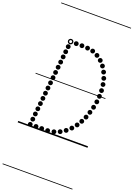

<svg xmlns="http://www.w3.org/2000/svg" viewBox="-314 -1433 1391 2000"><g transform="rotate(20 382.0 -433.0)"><path d="M288 -954Q277.5 -954 270.2 -961.2Q263 -968.5 263 -979Q263 -989.5 270.2 -996.8Q277.5 -1004 288 -1004Q298.5 -1004 305.8 -996.8Q313 -989.5 313 -979Q313 -968.5 305.8 -961.2Q298.5 -954 288 -954ZM351 -954Q340.5 -954 333.2 -961.2Q326 -968.5 326 -979Q326 -989.5 333.2 -996.8Q340.5 -1004 351 -1004Q361.5 -1004 368.8 -996.8Q376 -989.5 376 -979Q376 -968.5 368.8 -961.2Q361.5 -954 351 -954ZM414.5 -950.5Q404 -950.5 396.8 -957.8Q389.5 -965 389.5 -975.5Q389.5 -986 396.8 -993.2Q404 -1000.5 414.5 -1000.5Q425 -1000.5 432.2 -993.2Q439.5 -986 439.5 -975.5Q439.5 -965 432.2 -957.8Q425 -950.5 414.5 -950.5ZM475 -940Q464.5 -940 457.2 -947.2Q450 -954.5 450 -965Q450 -975.5 457.2 -982.8Q464.5 -990 475 -990Q485.5 -990 492.8 -982.8Q500 -975.5 500 -965Q500 -954.5 492.8 -947.2Q485.5 -940 475 -940ZM532.5 -913Q522 -913 514.8 -920.2Q507.5 -927.5 507.5 -938Q507.5 -948.5 514.8 -955.8Q522 -963 532.5 -963Q543 -963 550.2 -955.8Q557.5 -948.5 557.5 -938Q557.5 -927.5 550.2 -920.2Q543 -913 532.5 -913ZM582.5 -875.5Q572 -875.5 564.8 -882.8Q557.5 -890 557.5 -900.5Q557.5 -911 564.8 -918.2Q572 -925.5 582.5 -925.5Q593 -925.5 600.2 -918.2Q607.5 -911 607.5 -900.5Q607.5 -890 600.2 -882.8Q593 -875.5 582.5 -875.5ZM624 -828.5Q613.5 -828.5 606.2 -835.8Q599 -843 599 -853.5Q599 -864 606.2 -871.2Q613.5 -878.5 624 -878.5Q634.5 -878.5 641.8 -871.2Q649 -864 649 -853.5Q649 -843 641.8 -835.8Q634.5 -828.5 624 -828.5ZM657 -773Q646.5 -773 639.2 -780.2Q632 -787.5 632 -798Q632 -808.5 639.2 -815.8Q646.5 -823 657 -823Q667.5 -823 674.8 -815.8Q682 -808.5 682 -798Q682 -787.5 674.8 -780.2Q667.5 -773 657 -773ZM681 -712.5Q670.5 -712.5 663.2 -719.8Q656 -727 656 -737.5Q656 -748 663.2 -755.2Q670.5 -762.5 681 -762.5Q691.5 -762.5 698.8 -755.2Q706 -748 706 -737.5Q706 -727 698.8 -719.8Q691.5 -712.5 681 -712.5ZM695.5 -649.5Q685 -649.5 677.8 -656.8Q670.5 -664 670.5 -674.5Q670.5 -685 677.8 -692.2Q685 -699.5 695.5 -699.5Q706 -699.5 713.2 -692.2Q720.5 -685 720.5 -674.5Q720.5 -664 713.2 -656.8Q706 -649.5 695.5 -649.5ZM702.5 -584.5Q692 -584.5 684.8 -591.8Q677.5 -599 677.5 -609.5Q677.5 -620 684.8 -627.2Q692 -634.5 702.5 -634.5Q713 -634.5 720.2 -627.2Q727.5 -620 727.5 -609.5Q727.5 -599 720.2 -591.8Q713 -584.5 702.5 -584.5ZM702.5 -521Q692 -521 684.8 -528.2Q677.5 -535.5 677.5 -546Q677.5 -556.5 684.8 -563.8Q692 -571 702.5 -571Q713 -571 720.2 -563.8Q727.5 -556.5 727.5 -546Q727.5 -535.5 720.2 -528.2Q713 -521 702.5 -521ZM696.5 -457.5Q686 -457.5 678.8 -464.8Q671.5 -472 671.5 -482.5Q671.5 -493 678.8 -500.2Q686 -507.5 696.5 -507.5Q707 -507.5 714.2 -500.2Q721.5 -493 721.5 -482.5Q721.5 -472 714.2 -464.8Q707 -457.5 696.5 -457.5ZM684 -393Q673.5 -393 666.2 -400.2Q659 -407.5 659 -418Q659 -428.5 666.2 -435.8Q673.5 -443 684 -443Q694.5 -443 701.8 -435.8Q709 -428.5 709 -418Q709 -407.5 701.8 -400.2Q694.5 -393 684 -393ZM666.5 -330.5Q656 -330.5 648.8 -337.8Q641.5 -345 641.5 -355.5Q641.5 -366 648.8 -373.2Q656 -380.5 666.5 -380.5Q677 -380.5 684.2 -373.2Q691.5 -366 691.5 -355.5Q691.5 -345 684.2 -337.8Q677 -330.5 666.5 -330.5ZM645.5 -270Q635 -270 627.8 -277.2Q620.5 -284.5 620.5 -295Q620.5 -305.5 627.8 -312.8Q635 -320 645.5 -320Q656 -320 663.2 -312.8Q670.5 -305.5 670.5 -295Q670.5 -284.5 663.2 -277.2Q656 -270 645.5 -270ZM618.5 -213.5Q608 -213.5 600.8 -220.8Q593.5 -228 593.5 -238.5Q593.5 -249 600.8 -256.2Q608 -263.5 618.5 -263.5Q629 -263.5 636.2 -256.2Q643.5 -249 643.5 -238.5Q643.5 -228 636.2 -220.8Q629 -213.5 618.5 -213.5ZM586 -161.5Q575.5 -161.5 568.2 -168.8Q561 -176 561 -186.5Q561 -197 568.2 -204.2Q575.5 -211.5 586 -211.5Q596.5 -211.5 603.8 -204.2Q611 -197 611 -186.5Q611 -176 603.8 -168.8Q596.5 -161.5 586 -161.5ZM545.5 -112Q535 -112 527.8 -119.2Q520.5 -126.5 520.5 -137Q520.5 -147.5 527.8 -154.8Q535 -162 545.5 -162Q556 -162 563.2 -154.8Q570.5 -147.5 570.5 -137Q570.5 -126.5 563.2 -119.2Q556 -112 545.5 -112ZM498 -69Q487.5 -69 480.2 -76.2Q473 -83.5 473 -94Q473 -104.5 480.2 -111.8Q487.5 -119 498 -119Q508.5 -119 515.8 -111.8Q523 -104.5 523 -94Q523 -83.5 515.8 -76.2Q508.5 -69 498 -69ZM444 -35Q433.5 -35 426.2 -42.2Q419 -49.5 419 -60Q419 -70.5 426.2 -77.8Q433.5 -85 444 -85Q454.5 -85 461.8 -77.8Q469 -70.5 469 -60Q469 -49.5 461.8 -42.2Q454.5 -35 444 -35ZM383.5 -12Q373 -12 365.8 -19.2Q358.5 -26.5 358.5 -37Q358.5 -47.5 365.8 -54.8Q373 -62 383.5 -62Q394 -62 401.2 -54.8Q408.5 -47.5 408.5 -37Q408.5 -26.5 401.2 -19.2Q394 -12 383.5 -12ZM317.5 -1Q307 -1 299.8 -8.2Q292.5 -15.5 292.5 -26Q292.5 -36.5 299.8 -43.8Q307 -51 317.5 -51Q328 -51 335.2 -43.8Q342.5 -36.5 342.5 -26Q342.5 -15.5 335.2 -8.2Q328 -1 317.5 -1ZM252 0Q241.5 0 234.2 -7.2Q227 -14.5 227 -25Q227 -35.5 234.2 -42.8Q241.5 -50 252 -50Q262.5 -50 269.8 -42.8Q277 -35.5 277 -25Q277 -14.5 269.8 -7.2Q262.5 0 252 0ZM189 0Q178.5 0 171.2 -7.2Q164 -14.5 164 -25Q164 -35.5 171.2 -42.8Q178.5 -50 189 -50Q199.5 -50 206.8 -42.8Q214 -35.5 214 -25Q214 -14.5 206.8 -7.2Q199.5 0 189 0ZM220 -896Q209.5 -896 202.2 -903.2Q195 -910.5 195 -921Q195 -931.5 202.2 -938.8Q209.5 -946 220 -946Q230.5 -946 237.8 -938.8Q245 -931.5 245 -921Q245 -910.5 237.8 -903.2Q230.5 -896 220 -896ZM213.5 -837Q203 -837 195.8 -844.2Q188.5 -851.5 188.5 -862Q188.5 -872.5 195.8 -879.8Q203 -887 213.5 -887Q224 -887 231.2 -879.8Q238.5 -872.5 238.5 -862Q238.5 -851.5 231.2 -844.2Q224 -837 213.5 -837ZM207 -778Q196.5 -778 189.2 -785.2Q182 -792.5 182 -803Q182 -813.5 189.2 -820.8Q196.5 -828 207 -828Q217.5 -828 224.8 -820.8Q232 -813.5 232 -803Q232 -792.5 224.8 -785.2Q217.5 -778 207 -778ZM201 -718Q190.5 -718 183.2 -725.2Q176 -732.5 176 -743Q176 -753.5 183.2 -760.8Q190.5 -768 201 -768Q211.5 -768 218.8 -760.8Q226 -753.5 226 -743Q226 -732.5 218.8 -725.2Q211.5 -718 201 -718ZM194.5 -658.5Q184 -658.5 176.8 -665.8Q169.5 -673 169.5 -683.5Q169.5 -694 176.8 -701.2Q184 -708.5 194.5 -708.5Q205 -708.5 212.2 -701.2Q219.5 -694 219.5 -683.5Q219.5 -673 212.2 -665.8Q205 -658.5 194.5 -658.5ZM188 -598.5Q177.5 -598.5 170.2 -605.8Q163 -613 163 -623.5Q163 -634 170.2 -641.2Q177.5 -648.5 188 -648.5Q198.5 -648.5 205.8 -641.2Q213 -634 213 -623.5Q213 -613 205.8 -605.8Q198.5 -598.5 188 -598.5ZM182 -538.5Q171.5 -538.5 164.2 -545.8Q157 -553 157 -563.5Q157 -574 164.2 -581.2Q171.5 -588.5 182 -588.5Q192.5 -588.5 199.8 -581.2Q207 -574 207 -563.5Q207 -553 199.8 -545.8Q192.5 -538.5 182 -538.5ZM175.5 -479Q165 -479 157.8 -486.2Q150.5 -493.5 150.5 -504Q150.5 -514.5 157.8 -521.8Q165 -529 175.5 -529Q186 -529 193.2 -521.8Q200.5 -514.5 200.5 -504Q200.5 -493.5 193.2 -486.2Q186 -479 175.5 -479ZM169 -419Q158.5 -419 151.2 -426.2Q144 -433.5 144 -444Q144 -454.5 151.2 -461.8Q158.5 -469 169 -469Q179.5 -469 186.8 -461.8Q194 -454.5 194 -444Q194 -433.5 186.8 -426.2Q179.5 -419 169 -419ZM163 -359Q152.5 -359 145.2 -366.2Q138 -373.5 138 -384Q138 -394.5 145.2 -401.8Q152.5 -409 163 -409Q173.5 -409 180.8 -401.8Q188 -394.5 188 -384Q188 -373.5 180.8 -366.2Q173.5 -359 163 -359ZM156.5 -299.5Q146 -299.5 138.8 -306.8Q131.5 -314 131.5 -324.5Q131.5 -335 138.8 -342.2Q146 -349.5 156.5 -349.5Q167 -349.5 174.2 -342.2Q181.5 -335 181.5 -324.5Q181.5 -314 174.2 -306.8Q167 -299.5 156.5 -299.5ZM150.5 -239.5Q140 -239.5 132.8 -246.8Q125.5 -254 125.5 -264.5Q125.5 -275 132.8 -282.2Q140 -289.5 150.5 -289.5Q161 -289.5 168.2 -282.2Q175.5 -275 175.5 -264.5Q175.5 -254 168.2 -246.8Q161 -239.5 150.5 -239.5ZM144 -179.5Q133.5 -179.5 126.2 -186.8Q119 -194 119 -204.5Q119 -215 126.2 -222.2Q133.5 -229.5 144 -229.5Q154.5 -229.5 161.8 -222.2Q169 -215 169 -204.5Q169 -194 161.8 -186.8Q154.5 -179.5 144 -179.5ZM138 -120Q127.5 -120 120.2 -127.2Q113 -134.5 113 -145Q113 -155.5 120.2 -162.8Q127.5 -170 138 -170Q148.5 -170 155.8 -162.8Q163 -155.5 163 -145Q163 -134.5 155.8 -127.2Q148.5 -120 138 -120ZM131.5 -60Q121 -60 113.8 -67.2Q106.5 -74.5 106.5 -85Q106.5 -95.5 113.8 -102.8Q121 -110 131.5 -110Q142 -110 149.2 -102.8Q156.5 -95.5 156.5 -85Q156.5 -74.5 149.2 -67.2Q142 -60 131.5 -60ZM125 0Q114.5 0 107.2 -7.2Q100 -14.5 100 -25Q100 -35.5 107.2 -42.8Q114.5 -50 125 -50Q135.5 -50 142.8 -42.8Q150 -35.5 150 -25Q150 -14.5 142.8 -7.2Q135.5 0 125 0ZM225.5 -950Q213.5 -950 205 -958.5Q196.5 -967 196.5 -979Q196.5 -991 205 -999.5Q213.5 -1008 225.5 -1008Q237.5 -1008 246 -999.5Q254.5 -991 254.5 -979Q254.5 -967 246 -958.5Q237.5 -950 225.5 -950ZM225.5 -963.5Q232 -963.5 236.5 -968.2Q241 -973 241 -979.5Q241 -985.5 236.5 -990Q232 -994.5 225.5 -994.5Q219 -994.5 214.5 -990Q210 -985.5 210 -979.5Q210 -973 214.5 -968.2Q219 -963.5 225.5 -963.5ZM-5 455H769V463H-5ZM-5 -16H769V0H-5ZM-5 -549H769V-541H-5ZM-5 -1329H769V-1321H-5Z"/></g></svg>

Font: Edu SA Dotted Guide
Style: Regular
Weight: 400
Designer: Tina and Corey Anderson, Eben Sorkin, Mirko Velimirovic
Foundry: Google for Education
Version: Version 2.000